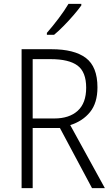

<svg xmlns="http://www.w3.org/2000/svg" viewBox="-20 -967 578 987"><path d="M244 -714Q362 -714 421.5 -669Q481 -624 481 -518Q481 -438 443 -391Q405 -344 341 -324L519 0H453L288 -309H148V0H91V-714ZM240 -663H148V-358H259Q336 -358 379.5 -397.5Q423 -437 423 -516Q423 -597 378.5 -630Q334 -663 240 -663ZM398 -939Q383 -918 359 -890Q335 -862 308 -834.5Q281 -807 258 -788H221V-798Q250 -831 281 -872Q312 -913 332 -947H398Z"/></svg>

Font: Noto Sans Lao Looped SemiCondensed Light
Style: Regular
Weight: 300
Width: 4
Designer: Mark Frömberg, Ben Mitchell
Foundry: The Fontpad Ltd
Version: Version 1.002; ttfautohint (v1.8.4.7-5d5b)